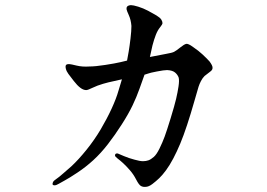

<svg xmlns="http://www.w3.org/2000/svg" viewBox="-20 -714 1040 748"><path d="M475 -478Q478 -493 481.5 -514Q485 -535 488.5 -564.5Q492 -594 492 -613Q490 -637 482 -654.5Q474 -672 473 -678Q472 -684 475.5 -688.5Q479 -693 490 -694Q499 -694 518.5 -688Q538 -682 557 -672Q576 -662 590 -653.5Q604 -645 608.5 -637.5Q613 -630 613 -624Q613 -619 603.5 -607.5Q594 -596 587 -578Q580 -560 574 -537L564 -492Q603 -500 626.5 -504Q650 -508 658 -512Q666 -516 681.5 -528.5Q697 -541 705 -543Q713 -545 732 -531Q754 -516 769 -502Q784 -488 796 -475Q808 -459 808 -451Q809 -442 799 -435L777 -418Q769 -410 763 -398.5Q757 -387 753.5 -376Q750 -365 736.5 -317.5Q723 -270 709 -227.5Q695 -185 682 -154Q669 -123 655 -96.5Q641 -70 627 -51Q613 -32 600.5 -20Q588 -8 573.5 3Q559 14 547 14Q537 15 529 10.5Q521 6 510.5 -14.5Q500 -35 485.5 -51.5Q471 -68 459.5 -78.5Q448 -89 438 -96.5Q428 -104 428 -108.5Q428 -113 431 -115Q434 -117 439 -116Q444 -114 462.5 -106Q481 -98 504 -92Q525 -86 537 -86Q549 -86 558.5 -89.5Q568 -93 579 -102.5Q590 -112 601.5 -135.5Q613 -159 621.5 -182Q630 -205 645 -254Q660 -303 666 -328.5Q672 -354 675.5 -377.5Q679 -401 676 -412Q672 -423 662 -431.5Q652 -440 631 -441Q619 -441 591 -435.5Q563 -430 559 -428L543 -423Q534 -398 523 -367Q512 -336 496.5 -303.5Q481 -271 454.5 -229.5Q428 -188 400.5 -152.5Q373 -117 343.5 -90Q314 -63 281.5 -41.5Q249 -20 234 -12L209 2Q199 8 192.5 8Q186 8 185 4.5Q184 1 186.5 -4.5Q189 -10 199 -16.5Q209 -23 227 -39L258 -66Q286 -92 317 -130.5Q348 -169 372 -209.5Q396 -250 414.5 -290Q433 -330 442 -362L455 -405Q435 -400 419.5 -397Q404 -394 381.5 -387.5Q359 -381 340.5 -372Q322 -363 316 -363Q305 -363 293 -372Q281 -381 267.5 -398.5Q254 -416 246.5 -426Q239 -436 236.5 -446.5Q234 -457 237.5 -461Q241 -465 252 -464Q256 -464 278.5 -458.5Q301 -453 329 -455Q351 -455 390 -461Q429 -467 450 -472L475 -478Z"/></svg>

Font: ChillKai
Style: Regular
Weight: 400
Designer: ChillType
Foundry: 寒蝉字型
Version: Version 2.000